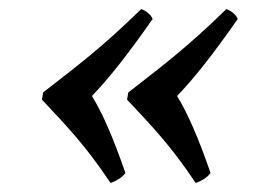

<svg xmlns="http://www.w3.org/2000/svg" viewBox="-20 -427 595 424"><path d="M72.6 -207C129.7 -145.9 168 -106.7 224.1 -23C234.2 -26 250.3 -35 257 -45C230.8 -120.5 207.1 -176 183 -215C220.9 -254 264.2 -309.5 317 -385C313.7 -395 300.8 -404 291.9 -407C206.2 -323.3 154.1 -284.1 75.4 -223ZM260.6 -207C317.7 -145.9 356 -106.7 412.1 -23C422.2 -26 438.3 -35 445 -45C418.8 -120.5 395.1 -176 371 -215C408.9 -254 452.2 -309.5 505 -385C501.7 -395 488.8 -404 479.9 -407C394.2 -323.3 342.1 -284.1 263.4 -223Z"/></svg>

Font: Linux Biolinum O 
Style: Bold Italic
Weight: 700
Designer: Philipp H. Poll
Foundry: Philipp H. Poll
Version: Version 1.3.2